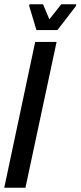

<svg xmlns="http://www.w3.org/2000/svg" viewBox="-29 -886 380 906"><path d="M-9 0 137 -688H238L91 0ZM143 -744 109 -857 110 -866H174L204 -795L260 -866H331L329 -857L242 -744Z"/></svg>

Font: Saira UltraCondensed
Style: Bold Italic
Weight: 700
Width: 1
Italic angle: -12°
Designer: Hector Gatti with collaboration of the Omnibus-Type team
Foundry: Omnibus-Type
Version: Version 1.101